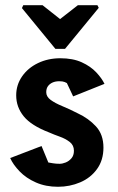

<svg xmlns="http://www.w3.org/2000/svg" viewBox="-20 -712 450 735"><path d="M69 -692H143L210 -639L278 -692H353L358 -682L229 -525H192L64 -681ZM202 3Q155 3 117.5 -13.5Q80 -30 55 -56Q30 -82 19 -107L139 -153L165 -90Q171 -89 182.5 -87Q194 -85 208 -85Q219 -85 231.5 -90Q244 -95 253.5 -106Q263 -117 263 -135Q263 -156 247 -168.5Q231 -181 208.5 -189Q186 -197 168 -205Q100 -231 71 -266.5Q42 -302 42 -347Q42 -387 64.5 -419.5Q87 -452 125.5 -470.5Q164 -489 211 -489Q259 -489 293 -473.5Q327 -458 348.5 -435Q370 -412 380 -391L260 -343L236 -394Q235 -395 227.5 -398Q220 -401 207 -401Q192 -401 181 -396Q170 -391 163.5 -382Q157 -373 157 -359Q157 -342 174 -329.5Q191 -317 219 -305.5Q247 -294 278 -278Q319 -259 347.5 -228Q376 -197 376 -147Q376 -99 351.5 -65Q327 -31 287 -14Q247 3 202 3Z"/></svg>

Font: Kreon Light SemiBold
Style: Regular
Weight: 600
Version: Version 2.002